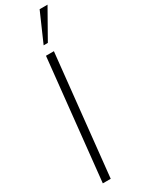

<svg xmlns="http://www.w3.org/2000/svg" viewBox="-274 -1091 836 1119"><g transform="rotate(-30 144.0 -531.5)"><path d="M149.9 -869.1 234.9 -1063H288.1L178.2 -869.1ZM46.4 0 131.3 -809.6H184.6L99.6 0Z"/></g></svg>

Font: Oswald
Style: Extra-Light
Weight: 200
Designer: Vernon Adams
Foundry: Vernon Adams
Version: 3.0; ttfautohint (v0.94.23-7a4d-dirty) -l 8 -r 50 -G 200 -x 